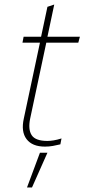

<svg xmlns="http://www.w3.org/2000/svg" viewBox="-20 -636 383 846"><path d="M178 10Q122 10 97 -23Q72 -56 85 -114L156 -448H79L84 -474H161L189 -606L219 -616L189 -474H332L325 -448H184L113 -114Q103 -66 119.5 -40.5Q136 -15 189 -15Q201 -15 216.5 -17.5Q232 -20 251 -26L246 0Q230 4 213 7Q196 10 178 10ZM99 190 156 37H189L121 190Z"/></svg>

Font: Kanit Thin
Style: Italic
Weight: 250
Italic angle: -12°
Designer: Katatrad Team
Foundry: CadsonDemak
Version: Version 2.000; ttfautohint (v1.8.3)